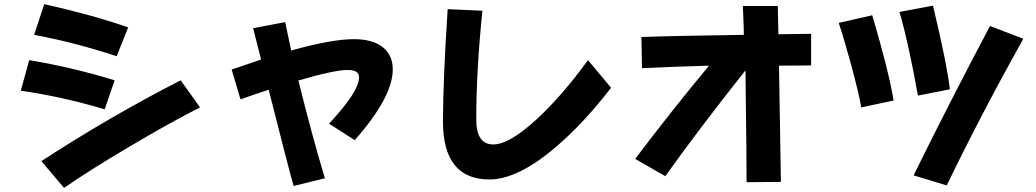

<svg xmlns="http://www.w3.org/2000/svg" viewBox="-20 -835 5040 934"><path d="M603.5 -701.7 547.4 -561.5Q343.3 -628.9 146 -665.5L195.3 -814.9Q432.6 -761.7 603.5 -701.7ZM953.1 -312.5Q810.5 -240.7 610.4 -122.1Q417 -7.8 291.5 79.1L181.2 -51.3Q520.5 -271.5 858.9 -444.3ZM537.6 -444.3 489.3 -303.2Q282.2 -365.2 81.1 -393.6L122.1 -542.5Q338.9 -505.9 537.6 -444.3Z M1560.5 32.2 1408.2 69.8Q1380.4 -29.3 1287.1 -398.4Q1206.1 -372.1 1149.9 -351.6L1106.9 -496.6Q1150.4 -511.7 1250 -545.4L1211.4 -697.8L1367.2 -727.5Q1380.9 -660.2 1396.5 -589.4Q1593.8 -644.5 1701.7 -644.5Q1795.9 -644.5 1845.7 -602.5Q1890.6 -563.5 1890.6 -497.6Q1891.1 -363.3 1705.6 -153.3L1580.6 -233.4Q1727.5 -390.6 1726.6 -459.5Q1726.6 -495.1 1669.4 -494.6Q1606.9 -494.6 1431.6 -443.4Q1497.6 -176.3 1560.5 32.2Z M2952.6 -408.2Q2818.8 -234.4 2683.1 -119.1Q2499.5 37.6 2360.8 38.1Q2135.3 37.6 2134.8 -243.2Q2135.3 -449.2 2157.7 -790.5L2326.7 -782.7Q2296.4 -486.3 2296.9 -252.4Q2296.9 -132.3 2379.9 -132.3Q2456.5 -132.3 2587.9 -252.4Q2711.4 -365.2 2840.3 -542.5Z M3606.4 -492.7Q3381.8 -209.5 3216.3 22L3069.8 -62Q3249.5 -299.8 3429.2 -515.6Q3254.9 -510.7 3103 -503.4L3100.1 -654.8Q3226.6 -660.2 3598.6 -665.5Q3599.1 -678.7 3593.8 -805.7H3763.7L3766.6 -668.5Q3830.1 -669.9 3925.8 -670.4V-516.6Q3888.7 -516.6 3769.5 -515.6L3778.8 49.8L3611.8 51.3Q3612.3 -33.2 3606.4 -492.7Z M4600.6 -400.4 4445.3 -370.1Q4398.4 -631.8 4355.5 -776.9L4518.6 -807.6Q4587.4 -519.5 4600.6 -400.4ZM4958 -646.5Q4754.9 -283.2 4585.4 66.9L4424.3 18.1Q4592.3 -323.7 4795.9 -708.5ZM4327.1 -346.2 4169.9 -312.5Q4157.7 -381.8 4121.1 -517.6Q4085 -649.4 4060.1 -723.6L4223.1 -760.7Q4302.7 -492.2 4327.1 -346.2Z"/></svg>

Font: Droid Sans
Style: Regular
Weight: 400
Foundry: Ascender Corporation
Version: Version 1.00 build 114